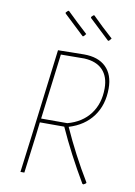

<svg xmlns="http://www.w3.org/2000/svg" viewBox="-93 -902 680 968"><g transform="rotate(10 247.0 -417.5)"><path d="M405 -729 400 -728Q348 -776 296 -826L295 -831L305 -841L310 -842Q360 -792 416 -742ZM275 -729 270 -728Q218 -776 166 -826L165 -831L175 -841L180 -842Q231 -792 286 -742ZM293 -639Q366 -639 405.5 -600.5Q445 -562 445 -491Q445 -407 402 -348.5Q359 -290 280 -266Q340 -132 417 -5L416 -1Q410 4 403 7L398 5Q317 -132 258 -263H133L125 -195L100 0H80L105 -195L160 -637ZM298 -619 178 -618 136 -283H270Q344 -303 384.5 -356.5Q425 -410 425 -488Q425 -548 392.5 -582Q360 -616 298 -619Z"/></g></svg>

Font: Alegreya Sans SC Thin
Style: Italic
Weight: 100
Italic angle: -7°
Designer: Juan Pablo del Peral
Foundry: Huerta Tipografica
Version: Version 2.007